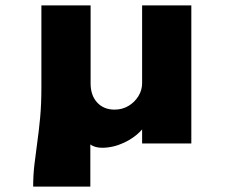

<svg xmlns="http://www.w3.org/2000/svg" viewBox="-20 -532 837 712"><path d="M103 160Q103 118.5 107.5 79.2Q112 40 118 -2.5Q124 -45 128.8 -95Q133.5 -145 133.5 -208.5V-512H316V-222.5Q316 -178.5 340.2 -152Q364.5 -125.5 405 -125.5Q433 -125.5 456 -139Q479 -152.5 493 -175Q507 -197.5 507 -223.5V-512H689.5V0H507V-52Q479.5 -21 439.2 -2.5Q399 16 358.5 16Q346 16 334.8 13Q323.5 10 315 3.5V160Z"/></svg>

Font: Spartan Thin ExtraBold
Style: Regular
Weight: 800
Version: Version 1.004